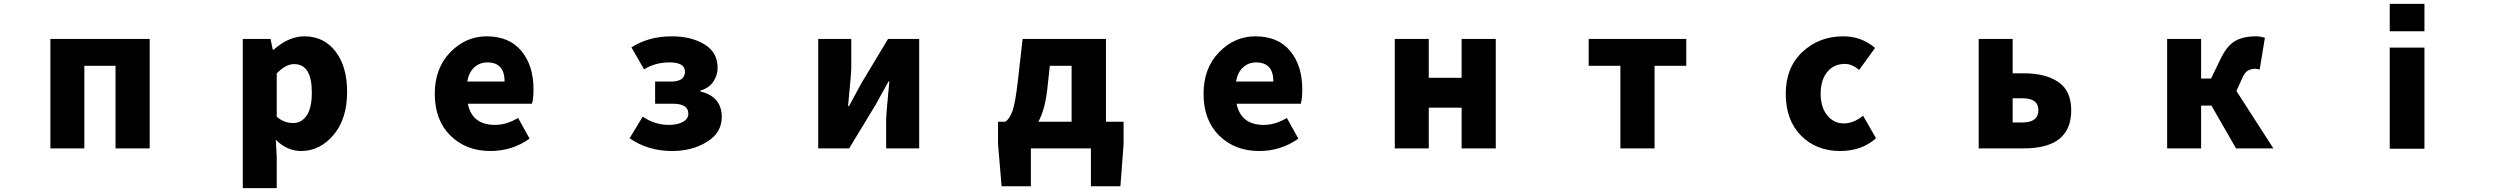

<svg xmlns="http://www.w3.org/2000/svg" viewBox="-20 -772 13040 999"><path d="M242.2 0V-569.3H758.8V0H581.1V-429.7H418.9V0Z M1243.2 207V-569.3H1387.7L1399.4 -513.7H1404.3Q1482.4 -583 1563.5 -583Q1665 -583 1725.6 -504.4Q1786.1 -425.8 1786.1 -293.9Q1786.1 -153.3 1715.3 -69.8Q1644.5 13.7 1546.9 13.7Q1473.6 13.7 1415 -44.9L1419.9 43.9V207ZM1504.9 -131.8Q1548.8 -131.8 1575.7 -170.9Q1602.5 -210 1602.5 -291Q1602.5 -438.5 1510.7 -438.5Q1465.8 -438.5 1419.9 -389.6V-165Q1457 -131.8 1504.9 -131.8Z M2531.2 13.7Q2405.3 13.7 2323.7 -66.4Q2242.2 -146.5 2242.2 -284.2Q2242.2 -417 2322.8 -500Q2403.3 -583 2511.7 -583Q2629.9 -583 2692.9 -506.8Q2755.9 -430.7 2755.9 -307.6Q2755.9 -257.8 2748 -232.4H2414.1Q2436.5 -122.1 2555.7 -122.1Q2615.2 -122.1 2675.8 -158.2L2735.4 -50.8Q2645.5 13.7 2531.2 13.7ZM2411.1 -347.7H2605.5Q2605.5 -447.3 2515.6 -447.3Q2476.6 -447.3 2448.2 -421.9Q2419.9 -396.5 2411.1 -347.7Z M3477.5 13.7Q3350.6 13.7 3255.9 -52.7L3324.2 -165Q3387.7 -122.1 3460 -122.1Q3504.9 -122.1 3533.2 -137.7Q3561.5 -153.3 3561.5 -180.7Q3561.5 -232.4 3480.5 -232.4H3388.7V-347.7H3471.7Q3543.9 -347.7 3543.9 -399.4Q3543.9 -447.3 3463.9 -447.3Q3388.7 -447.3 3331.1 -411.1L3265.6 -525.4Q3354.5 -583 3475.6 -583Q3576.2 -583 3645 -541.5Q3713.9 -500 3713.9 -418.9Q3713.9 -380.9 3691.4 -347.2Q3668.9 -313.5 3624 -300.8V-295.9Q3735.4 -269.5 3735.4 -163.1Q3735.4 -81.1 3658.2 -33.7Q3581.1 13.7 3477.5 13.7Z M4237.3 0V-569.3H4409.2V-420.9Q4409.2 -387.7 4392.6 -219.7H4397.5Q4405.3 -235.4 4429.2 -278.3Q4453.1 -321.3 4461.9 -338.9L4600.6 -569.3H4762.7V0H4590.8V-148.4Q4590.8 -177.7 4607.4 -348.6H4603.5Q4593.8 -331.1 4569.8 -288.1Q4545.9 -245.1 4538.1 -230.5L4398.4 0Z M5442.4 -429.7 5428.7 -304.7Q5417 -201.2 5382.8 -138.7H5555.7V-429.7ZM5734.4 -138.7H5826.2V-22.5L5809.6 197.3H5656.2V0H5343.8V197.3H5191.4L5172.9 -22.5V-138.7H5210Q5232.4 -151.4 5247.6 -193.4Q5262.7 -235.4 5275.4 -345.7L5300.8 -569.3H5734.4Z M6531.2 13.7Q6405.3 13.7 6323.7 -66.4Q6242.2 -146.5 6242.2 -284.2Q6242.2 -417 6322.8 -500Q6403.3 -583 6511.7 -583Q6629.9 -583 6692.9 -506.8Q6755.9 -430.7 6755.9 -307.6Q6755.9 -257.8 6748 -232.4H6414.1Q6436.5 -122.1 6555.7 -122.1Q6615.2 -122.1 6675.8 -158.2L6735.4 -50.8Q6645.5 13.7 6531.2 13.7ZM6411.1 -347.7H6605.5Q6605.5 -447.3 6515.6 -447.3Q6476.6 -447.3 6448.2 -421.9Q6419.9 -396.5 6411.1 -347.7Z M7237.3 0V-569.3H7414.1V-367.2H7585V-569.3H7762.7V0H7585V-211.9H7414.1V0Z M8411.1 0V-429.7H8246.1V-569.3H8753.9V-429.7H8588.9V0Z M9554.7 13.7Q9430.7 13.7 9351.1 -66.4Q9271.5 -146.5 9271.5 -284.2Q9271.5 -420.9 9358.4 -502Q9445.3 -583 9570.3 -583Q9666 -583 9736.3 -522.5L9653.3 -408.2Q9616.2 -439.5 9580.1 -439.5Q9521.5 -439.5 9487.3 -397.5Q9453.1 -355.5 9453.1 -284.2Q9453.1 -214.8 9486.8 -172.4Q9520.5 -129.9 9574.2 -129.9Q9624 -129.9 9673.8 -169.9L9741.2 -52.7Q9667 13.7 9554.7 13.7Z M10275.4 0V-569.3H10452.1V-390.6H10510.7Q10623 -390.6 10689.9 -345.2Q10756.8 -299.8 10756.8 -198.2Q10756.8 0 10510.7 0ZM10452.1 -134.8H10502.9Q10585.9 -134.8 10585.9 -199.2Q10585.9 -260.7 10502.9 -260.7H10452.1Z M11616.2 -298.8 11808.6 0H11614.3L11486.3 -222.7H11432.6V0H11255.9V-569.3H11432.6V-363.3H11484.4L11533.2 -463.9Q11565.4 -532.2 11607.9 -557.6Q11650.4 -583 11717.8 -583Q11743.2 -583 11764.6 -575.2L11737.3 -410.2Q11723.6 -414.1 11715.8 -414.1Q11691.4 -414.1 11674.8 -403.8Q11658.2 -393.6 11644.5 -360.4Z M12414.1 -609.4V-752H12594.7V-609.4ZM12414.1 2V-524.4H12594.7V2Z"/></svg>

Font: GenEi Gothic M Heavy
Style: Regular
Weight: 800
Designer: o_tamon (Modified); [Source Han Sans]
Ryoko NISHIZUKA  (kana & ideographs); Paul D. Hunt (Latin, Greek & Cyrillic); Wenl
Version: Version 1.1a;Original Version 1.004